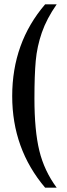

<svg xmlns="http://www.w3.org/2000/svg" viewBox="-20 -745 306 881"><path d="M36 -304Q36 -549 187 -725H240Q194 -659 172 -595.5Q150 -532 144 -466Q138 -400 138 -293Q138 -146 160.5 -53.5Q183 39 240 116H187Q36 -62 36 -304Z"/></svg>

Font: Trirong SemiBold
Style: Regular
Weight: 600
Designer: Katatrad Team
Foundry: CadsonDemak
Version: Version 1.000